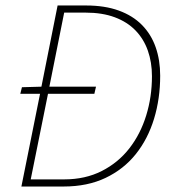

<svg xmlns="http://www.w3.org/2000/svg" viewBox="-20 -680 630 700"><path d="M54 -338 60 -362 131 -364 190 -660H294Q362 -660 413 -641.5Q464 -623 497.5 -589Q531 -555 547.5 -508Q564 -461 564 -404Q564 -320 541.5 -246.5Q519 -173 475 -118Q431 -63 365 -31.5Q299 0 212 0H58L126 -338ZM92 -26H214Q291 -26 351 -56.5Q411 -87 451.5 -139Q492 -191 513 -259Q534 -327 534 -402Q534 -453 519 -495.5Q504 -538 474 -569Q444 -600 398.5 -617Q353 -634 292 -634H214L160 -364H330L324 -338H155Z"/></svg>

Font: TypoPRO Source Sans Pro
Style: Italic
Weight: 200
Italic angle: -11°
Designer: Paul D. Hunt
Foundry: Adobe Systems Incorporated
Version: Version 1.075;PS 2.000;hotconv 1.0.86;makeotf.lib2.5.63406